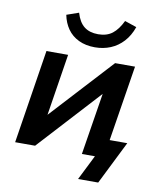

<svg xmlns="http://www.w3.org/2000/svg" viewBox="-91 -784 817 986"><g transform="rotate(10 317.0 -291.0)"><path d="M384 130 449 0H381L397 -95H601L489 130ZM33 0 110 -489H223L166 -128H136L468 -489H572L494 0H381L439 -362H469L137 0ZM351 -551Q303 -551 266.5 -568.5Q230 -586 208 -617.5Q186 -649 178 -690L241 -712Q255 -664 283 -642Q311 -620 356 -620Q401 -620 430 -642.5Q459 -665 481 -711L543 -690Q527 -644 498.5 -613Q470 -582 432.5 -566.5Q395 -551 351 -551Z"/></g></svg>

Font: Nunito Sans 12pt
Style: Bold Italic
Weight: 700
Italic angle: -9°
Designer: Vernon Adams
Foundry: Vernon Adams
Version: Version 3.101;gftools[0.9.27]